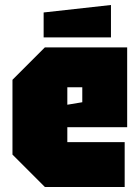

<svg xmlns="http://www.w3.org/2000/svg" viewBox="-20 -750 560 770"><path d="M30 -130V-430L160 -560H490V-240H250V-180H480V0H160ZM250 -330 310 -340V-400H250ZM155 -600V-700L425 -730V-600Z"/></svg>

Font: Tektur Condensed Black
Style: Regular
Weight: 900
Width: 3
Designer: Adam Jagosz
Foundry: Adam Jagosz
Version: Version 1.005;gftools[0.9.30]